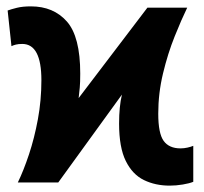

<svg xmlns="http://www.w3.org/2000/svg" viewBox="-20 -573 640 603"><path d="M513 10Q468 10 432 -7.5Q396 -25 375 -67.5Q354 -110 354 -185Q354 -239 363 -276L163 0H36Q54 -37 71 -88Q88 -139 99 -198.5Q110 -258 110 -321Q110 -435 50 -435Q38 -435 30 -433Q22 -431 16 -428L4 -540Q15 -544 33 -548.5Q51 -553 77 -553Q148 -553 190 -505.5Q232 -458 232 -342Q232 -313 230.5 -298Q229 -283 227 -265L443 -549H568Q550 -512 528.5 -458.5Q507 -405 492 -342.5Q477 -280 477 -216Q477 -154 494 -130.5Q511 -107 547 -107Q558 -107 569 -109.5Q580 -112 587 -115V-2Q575 3 554 6.5Q533 10 513 10Z"/></svg>

Font: Noto Sans Mono ExtraBold
Style: Regular
Weight: 800
Designer: Monotype Design Team
Foundry: Monotype Imaging Inc.
Version: Version 2.014